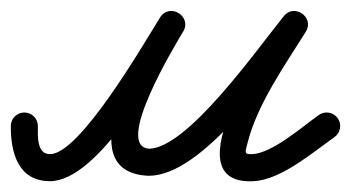

<svg xmlns="http://www.w3.org/2000/svg" viewBox="-45 -310 649 355"><path d="M0.2 -102C-13.6 -102.1 -24.9 -91 -25 -77.2C-25.3 -27.5 -11.4 25 47.5 25C137 25 247.6 -177.7 293.5 -251.3C302.2 -265.2 295.7 -278.8 284.9 -285.4C274.2 -291.9 259.1 -291.4 250.7 -277.2C218.5 -222.8 78.7 8.3 229.2 15C229.2 15 229.5 15 229.9 15C230.2 15 230.5 15 230.5 15C330.2 14.5 455.6 -170.7 518.7 -248.8C528.5 -261 522.5 -274.8 512 -282.4C501.5 -289.9 486.4 -291 478.1 -277.8C453.9 -239.2 265.7 33.7 424.4 25C474.9 22.2 532.8 -27.8 573.5 -56.6C584.7 -64.6 587.4 -80.2 579.4 -91.5C571.4 -102.7 555.8 -105.4 544.5 -97.4C513.3 -75.3 458.9 -27 421.6 -25C405 -24 408.6 -29.4 413.1 -47.1C431 -117.6 482.3 -190.4 520.4 -251.2C528.7 -264.5 523.5 -277.8 513.7 -284.8C504 -291.8 489.6 -292.4 479.8 -280.2C429.1 -217.5 301.1 -35.3 230.2 -35C230.2 -35 230.5 -35 230.8 -35C231.2 -35 231.5 -35 231.5 -35C163.1 -38 282.4 -232.6 293.7 -251.7C302.1 -265.9 295.8 -279.4 285.2 -285.8C274.6 -292.3 259.7 -291.7 251 -277.7C217.4 -223.7 102.3 -25 47.5 -25C22.7 -25 24.9 -58.8 25 -76.8C25.1 -90.6 14 -101.9 0.2 -102Z"/></svg>

Font: FRB American Cursive Guidelines Semibold
Style: Italic
Weight: 600
Italic angle: -25°
Version: Version 2.0;Modular Font Editor K font №1